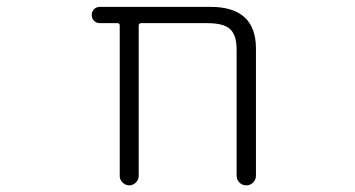

<svg xmlns="http://www.w3.org/2000/svg" viewBox="-20 -565 1040 563"><path d="M673.8 -420.9Q673.8 -461.9 654.8 -479.5Q635.7 -497.1 588.9 -497.1H394.5Q386.7 -497.1 386.7 -490.2V-48.8Q386.7 -38.1 378.4 -29.8Q370.1 -21.5 358.9 -21.5Q347.7 -21.5 339.4 -29.8Q331.1 -38.1 331.1 -48.8V-490.2Q331.1 -497.1 324.2 -497.1H273.4Q262.7 -497.1 255.9 -503.9Q249 -510.7 249 -521Q249 -531.2 255.9 -538.1Q262.7 -544.9 273.4 -544.9H596.7Q729.5 -544.9 730.5 -424.8V-49.8Q730.5 -38.1 722.2 -29.8Q713.9 -21.5 702.1 -21.5Q690.4 -21.5 682.1 -29.8Q673.8 -38.1 673.8 -49.8Z"/></svg>

Font: Rounded-X Mgen+ 1m light
Style: Regular
Weight: 200
Designer: [Source Han Sans]
Ryoko NISHIZUKA  (kana & ideographs); Paul D. Hunt (Latin, Greek & Cyrillic); Wenlong ZHANG  (bopomofo
Version: Version 1.059.20150602